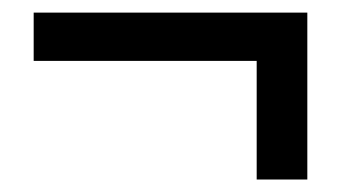

<svg xmlns="http://www.w3.org/2000/svg" viewBox="-20 -389 549 309"><path d="M393.1 -100.1V-291H34.2V-368.7H474.6V-100.1Z"/></svg>

Font: Varta Light
Style: Bold
Weight: 700
Version: Version 1.004